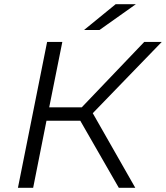

<svg xmlns="http://www.w3.org/2000/svg" viewBox="-20 -901 796 921"><path d="M66 0 206 -700H279L216 -386H372L672 -700H756L425 -358L629 0H550L365 -322H203L139 0ZM383 -757 535 -881H632L457 -757Z"/></svg>

Font: Montserrat
Style: Italic
Weight: 400
Italic angle: -11.3°
Designer: Julieta Ulanovsky
Foundry: Julieta Ulanovsky
Version: Version 9.000; ttfautohint (v1.8.4.7-5d5b)